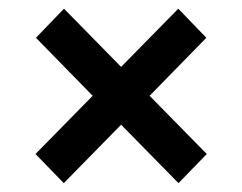

<svg xmlns="http://www.w3.org/2000/svg" viewBox="-20 -470 553 438"><path d="M61 -118.7 191.4 -251.5 62 -383.8 126 -450.2 256.3 -317.4 386.7 -450.2 450.7 -383.8 321.3 -251.5 451.7 -118.7 387.2 -52.2 256.3 -185.5 125.5 -52.2Z"/></svg>

Font: Vazirmatn UI FD NL Medium
Style: Regular
Weight: 500
Designer: Saber Rastikerdar
Foundry: Saber Rastikerdar
Version: Version 33.003